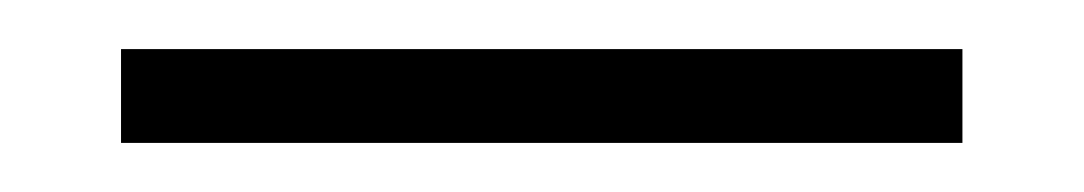

<svg xmlns="http://www.w3.org/2000/svg" viewBox="-20 -8 446 79"><path d="M29.8 50.8V12.2H376V50.8Z"/></svg>

Font: Arapey-Regular
Style: Regular
Weight: 400
Designer: Eduardo Rodriguez Tunni
Foundry: Eduardo Rodriguez Tunni
Version: Version 1.002